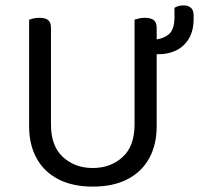

<svg xmlns="http://www.w3.org/2000/svg" viewBox="-20 -679 738 712"><path d="M324 13Q249 13 196 -14.5Q143 -42 115.5 -92.5Q88 -143 88 -210V-292H169V-217Q169 -137 213.5 -96.5Q258 -56 324 -56Q390 -56 434.5 -96.5Q479 -137 479 -217V-292H561V-210Q561 -143 533.5 -92.5Q506 -42 453 -14.5Q400 13 324 13ZM169 -251H88V-606Q93 -608 103.5 -610.5Q114 -613 126 -613Q148 -613 158.5 -604.5Q169 -596 169 -576ZM561 -251H479V-606Q484 -608 494.5 -610.5Q505 -613 517 -613Q539 -613 550 -604.5Q561 -596 561 -576ZM570 -478H553Q549 -484 547.5 -501.5Q546 -519 546 -532Q578 -532 602.5 -549Q627 -566 627 -616V-650Q635 -655 643.5 -657Q652 -659 662 -659Q677 -659 687.5 -650.5Q698 -642 698 -622V-610Q698 -563 679 -533.5Q660 -504 631 -491Q602 -478 570 -478Z"/></svg>

Font: Baloo Paaji 2
Style: Regular
Weight: 400
Designer: Shuchita Grover, Noopur Datye and Ek Type
Foundry: Ek Type
Version: Version 1.700